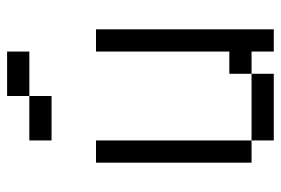

<svg xmlns="http://www.w3.org/2000/svg" viewBox="-145 -645 790 540"><g transform="rotate(-90 250.0 -375.0)"><path d="M375 -687.5H250V-750H375ZM62.5 -500H125V-62.5H62.5ZM125 -62.5H312.5V0H125ZM125 -687.5H250V-625H125ZM312.5 -125H375V-500H437.5V0H375V-62.5H312.5Z"/></g></svg>

Font: 寒蝉点阵体 16px
Style: Regular
Weight: 400
Designer: Designed by Warren2060
Foundry: ChillType
Version: Version 1.000